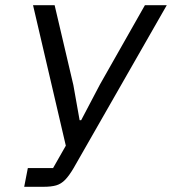

<svg xmlns="http://www.w3.org/2000/svg" viewBox="-20 -718 661 738"><path d="M73 0 87 -72H184L233 -158L107 -698H190L262 -391L286 -256H292L364 -393L537 -698H621L263 -72Q246 -43 230.5 -27Q215 -11 196 -5.5Q177 0 147 0Z"/></svg>

Font: IBM Plex Sans
Style: Italic
Weight: 400
Italic angle: -11.31°
Designer: Mike Abbink, Paul van der Laan, Pieter van Rosmalen
Foundry: Bold Monday
Version: Version 3.201